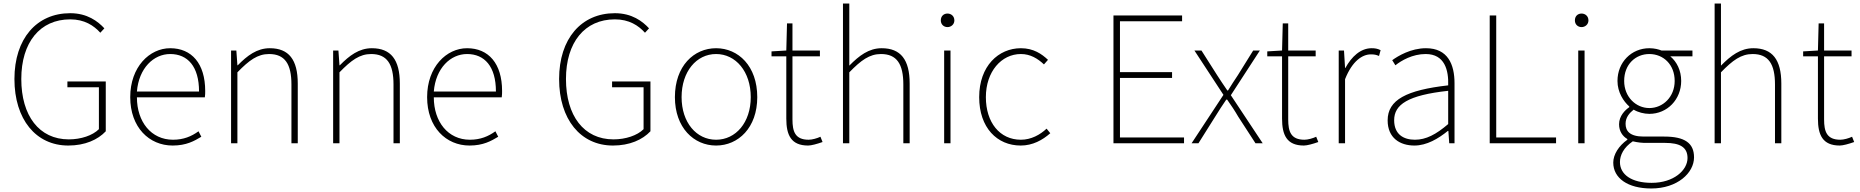

<svg xmlns="http://www.w3.org/2000/svg" viewBox="-20 -814 10567 1091"><path d="M368 13C463 13 536 -20 581 -68V-351H363V-318H542V-80C506 -44 440 -22 371 -22C202 -22 101 -157 101 -365C101 -573 207 -704 379 -704C460 -704 513 -669 550 -628L573 -653C536 -693 476 -739 379 -739C188 -739 62 -594 62 -365C62 -136 184 13 368 13Z M961 13C1039 13 1084 -13 1124 -37L1108 -68C1068 -39 1023 -20 963 -20C839 -20 758 -122 758 -261H1144C1146 -274 1146 -286 1146 -297C1146 -453 1069 -540 947 -540C830 -540 720 -434 720 -262C720 -90 828 13 961 13ZM758 -294C769 -427 853 -507 947 -507C1046 -507 1111 -437 1111 -294Z M1293 0H1329V-403C1396 -472 1444 -507 1509 -507C1599 -507 1636 -450 1636 -334V0H1672V-339C1672 -475 1621 -540 1513 -540C1440 -540 1385 -498 1331 -443H1329L1323 -527H1293Z M1873 0H1909V-403C1976 -472 2024 -507 2089 -507C2179 -507 2216 -450 2216 -334V0H2252V-339C2252 -475 2201 -540 2093 -540C2020 -540 1965 -498 1911 -443H1909L1903 -527H1873Z M2648 13C2726 13 2771 -13 2811 -37L2795 -68C2755 -39 2710 -20 2650 -20C2526 -20 2445 -122 2445 -261H2831C2833 -274 2833 -286 2833 -297C2833 -453 2756 -540 2634 -540C2517 -540 2407 -434 2407 -262C2407 -90 2515 13 2648 13ZM2445 -294C2456 -427 2540 -507 2634 -507C2733 -507 2798 -437 2798 -294Z M3463 13C3558 13 3631 -20 3676 -68V-351H3458V-318H3637V-80C3601 -44 3535 -22 3466 -22C3297 -22 3196 -157 3196 -365C3196 -573 3302 -704 3474 -704C3555 -704 3608 -669 3645 -628L3668 -653C3631 -693 3571 -739 3474 -739C3283 -739 3157 -594 3157 -365C3157 -136 3279 13 3463 13Z M4049 13C4175 13 4283 -88 4283 -262C4283 -439 4175 -540 4049 -540C3923 -540 3815 -439 3815 -262C3815 -88 3923 13 4049 13ZM4049 -20C3937 -20 3853 -118 3853 -262C3853 -407 3937 -507 4049 -507C4161 -507 4246 -407 4246 -262C4246 -118 4161 -20 4049 -20Z M4572 13C4590 13 4623 4 4654 -7L4642 -37C4623 -28 4595 -20 4575 -20C4498 -20 4483 -67 4483 -135V-494H4639V-527H4483V-681H4452L4448 -527L4364 -522V-494H4448V-140C4448 -48 4474 13 4572 13Z M4770 0H4806V-403C4873 -472 4921 -507 4986 -507C5076 -507 5113 -450 5113 -334V0H5149V-339C5149 -475 5098 -540 4990 -540C4917 -540 4862 -498 4806 -441V-794H4770Z M5345 0H5381V-527H5345ZM5364 -660C5384 -660 5403 -675 5403 -698C5403 -723 5384 -737 5364 -737C5343 -737 5326 -723 5326 -698C5326 -675 5343 -660 5364 -660Z M5780 13C5848 13 5904 -18 5948 -57L5927 -83C5890 -48 5839 -20 5781 -20C5661 -20 5582 -118 5582 -262C5582 -407 5670 -507 5781 -507C5835 -507 5877 -481 5912 -448L5935 -474C5900 -507 5853 -540 5781 -540C5654 -540 5544 -439 5544 -262C5544 -88 5646 13 5780 13Z M6307 0H6708V-33H6344V-371H6640V-404H6344V-693H6697V-726H6307Z M6751 0H6790L6885 -151C6906 -184 6926 -217 6948 -248H6953C6975 -217 6997 -184 7016 -151L7114 0H7155L6974 -273L7139 -527H7101L7014 -387C6994 -358 6977 -330 6958 -300H6954C6934 -330 6914 -358 6896 -387L6807 -527H6767L6932 -275Z M7389 13C7407 13 7440 4 7471 -7L7459 -37C7440 -28 7412 -20 7392 -20C7315 -20 7300 -67 7300 -135V-494H7456V-527H7300V-681H7269L7265 -527L7181 -522V-494H7265V-140C7265 -48 7291 13 7389 13Z M7587 0H7623V-364C7664 -468 7722 -505 7769 -505C7790 -505 7799 -503 7816 -496L7825 -529C7807 -538 7792 -540 7774 -540C7711 -540 7660 -492 7625 -428H7623L7617 -527H7587Z M8017 13C8087 13 8153 -26 8207 -70H8210L8215 0H8245V-341C8245 -448 8207 -540 8083 -540C7997 -540 7924 -496 7891 -472L7909 -443C7943 -470 8006 -507 8081 -507C8190 -507 8212 -414 8209 -329C7972 -302 7865 -247 7865 -130C7865 -30 7935 13 8017 13ZM8020 -20C7956 -20 7902 -50 7902 -131C7902 -220 7980 -273 8209 -298V-109C8140 -50 8083 -20 8020 -20Z M8445 0H8822V-33H8482V-726H8445Z M8948 0H8984V-527H8948ZM8967 -660C8987 -660 9006 -675 9006 -698C9006 -723 8987 -737 8967 -737C8946 -737 8929 -723 8929 -698C8929 -675 8946 -660 8967 -660Z M9363 257C9511 257 9606 169 9606 80C9606 -1 9553 -38 9437 -38H9320C9239 -38 9217 -71 9217 -111C9217 -147 9239 -172 9263 -191C9287 -176 9322 -167 9352 -167C9454 -167 9533 -249 9533 -354C9533 -414 9508 -463 9471 -494H9597V-527H9421C9406 -533 9382 -540 9352 -540C9251 -540 9171 -461 9171 -354C9171 -290 9205 -238 9238 -209V-205C9215 -189 9180 -156 9180 -108C9180 -68 9200 -40 9227 -24V-20C9178 15 9147 64 9147 110C9147 198 9229 257 9363 257ZM9352 -200C9276 -200 9209 -263 9209 -354C9209 -449 9274 -507 9352 -507C9431 -507 9496 -448 9496 -354C9496 -263 9429 -200 9352 -200ZM9365 225C9250 225 9185 177 9185 107C9185 68 9206 24 9258 -11C9287 -4 9315 -2 9322 -2H9442C9525 -2 9569 22 9569 84C9569 153 9491 225 9365 225Z M9723 0H9759V-403C9826 -472 9874 -507 9939 -507C10029 -507 10066 -450 10066 -334V0H10102V-339C10102 -475 10051 -540 9943 -540C9870 -540 9815 -498 9759 -441V-794H9723Z M10434 13C10452 13 10485 4 10516 -7L10504 -37C10485 -28 10457 -20 10437 -20C10360 -20 10345 -67 10345 -135V-494H10501V-527H10345V-681H10314L10310 -527L10226 -522V-494H10310V-140C10310 -48 10336 13 10434 13Z"/></svg>

Font: Genne Gothic ExtraLight
Style: Regular
Weight: 250
Designer: Ryoko NISHIZUKA (kana & ideographs); Paul D. Hunt (Latin, Greek & Cyrillic); Wenlong ZHANG (bopomofo); Sandoll Communica
Foundry: Adobe Systems Incorporated
Version: Version 1.004;PS 1.004;hotconv 16.6.51;makeotf.lib2.5.65220